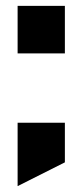

<svg xmlns="http://www.w3.org/2000/svg" viewBox="-20 -580 271 654"><path d="M40 54V-162H201V-27ZM40 -398V-560H201V-398Z"/></svg>

Font: GENAU
Style: Stencil
Weight: 700
Version: Version 0.8